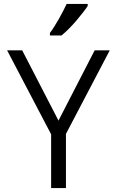

<svg xmlns="http://www.w3.org/2000/svg" viewBox="-20 -956 602 976"><path d="M16.2 -700H92.9L277.3 -342.9L461.1 -700H537.9L315.2 -275.3V0H239.9V-273.2ZM233.8 -788.9Q244.9 -803 256.3 -821.5Q267.7 -839.9 279.3 -859.8Q290.9 -879.8 301 -900Q311.1 -920.2 318.7 -935.9H425.8V-925.8Q417.7 -913.1 402.3 -893.2Q386.9 -873.2 368.4 -851.5Q350 -829.8 330.1 -809.8Q310.1 -789.9 292.9 -775.8H233.8Z"/></svg>

Font: Myanmar KatKuu
Style: Regular
Weight: 400
Designer: Khon Soe Zaw Thu
Foundry: MPUA
Version: Version 1.00 September 13, 2016, initial release